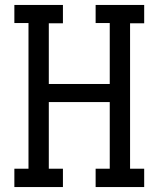

<svg xmlns="http://www.w3.org/2000/svg" viewBox="-20 -755 640 775"><path d="M38 0V-74H95V-662H38V-735H234V-661H177V-416H423V-662H366V-735H562V-661H505V-74H562V0H366V-74H423V-343H177V-74H234V0Z"/></svg>

Font: Iosevka Slab Extended
Style: Regular
Weight: 400
Width: 7
Monospace: yes
Designer: Belleve Invis
Foundry: Belleve Invis
Version: Version 11.1.1; ttfautohint (v1.8.3)